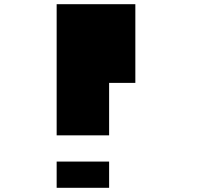

<svg xmlns="http://www.w3.org/2000/svg" viewBox="-20 -1020 1040 915"><path d="M250 -187.5V-250H375H500V-187.5V-125H375H250ZM250 -687.5V-1000H437.5H625V-812.5V-625H562.5H500V-500V-375H375H250Z"/></svg>

Font: Press Start 2P
Style: Regular
Weight: 500
Monospace: yes
Version: Version 2.14